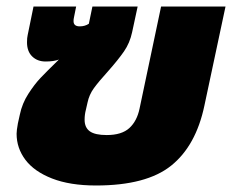

<svg xmlns="http://www.w3.org/2000/svg" viewBox="-20 -555 713 590"><path d="M31 -144Q31 -154 35 -176L41 -203Q48 -237 67 -266.5Q86 -296 104.5 -315.5Q123 -335 161 -372Q145 -366 120 -366Q95 -366 79 -381.5Q63 -397 63 -425Q63 -439 65 -447L83 -535H214L207 -500Q206 -496 206 -490Q206 -474 225 -474Q241 -474 253 -482L264 -535H403L386 -456Q379 -423 361 -397Q343 -371 312 -336Q283 -304 268.5 -284Q254 -264 249 -240L244 -218Q240 -203 240 -187Q240 -163 256 -151.5Q272 -140 308 -140Q354 -140 377.5 -161.5Q401 -183 409 -222L475 -535H673L608 -230Q582 -107 506 -46Q430 15 275 15Q195 15 140 -6.5Q85 -28 58 -64Q31 -100 31 -144Z"/></svg>

Font: Prompt ExtraBold
Style: Italic
Weight: 800
Italic angle: -12°
Designer: Katatrad Team
Foundry: CadsonDemak
Version: Version 1.001